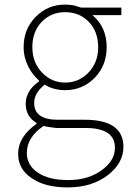

<svg xmlns="http://www.w3.org/2000/svg" viewBox="-20 -560 570 837"><path d="M117 216Q59 177 59 110Q59 37 139 -20V-24Q92 -52 92 -108Q92 -140 112 -169Q127 -189 150 -205V-209Q122 -234 104 -268Q83 -310 83 -354Q83 -434 136 -487Q188 -540 264 -540Q284 -540 304 -536Q319 -532 333 -527H509V-494H383Q445 -442 445 -354Q445 -275 393 -221Q340 -167 264 -167Q213 -167 175 -191Q129 -155 129 -111Q129 -38 232 -38H349Q518 -38 518 80Q518 150 452 202Q382 257 275 257Q175 257 117 216ZM365 -243Q408 -287 408 -354Q408 -423 366 -466Q325 -507 264 -507Q204 -507 163 -466Q121 -423 121 -354Q121 -287 164 -243Q205 -200 264 -200Q323 -200 365 -243ZM426 180Q481 139 481 84Q481 -2 354 -2H225Q218 -3 210 -4Q189 -6 170 -11Q97 38 97 107Q97 160 144 192Q192 225 277 225Q367 225 426 180Z"/></svg>

Font: Noto Sans CJK TC Thin
Style: Regular
Weight: 250
Designer: Ryoko NISHIZUKA ???? (kana & ideographs); Paul D. Hunt (Latin, Greek & Cyrillic); Wenlong ZHANG ??? (bopomofo); Sandoll 
Foundry: Adobe Systems Incorporated
Version: Version 1.004 January 19, 2016